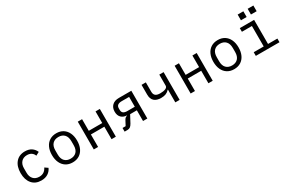

<svg xmlns="http://www.w3.org/2000/svg" viewBox="111 -1900 4579 3090"><g transform="rotate(-30 2400.0 -355.0)"><path d="M84 -258Q84 -382 146 -455Q208 -528 317 -528Q389 -528 437 -496Q485 -464 508 -409L444 -375Q430 -415 397 -437Q364 -459 317 -459Q248 -459 209 -415.5Q170 -372 170 -302V-214Q170 -144 209 -100.5Q248 -57 319 -57Q369 -57 404 -80.5Q439 -104 459 -147L516 -108Q492 -53 442 -20.5Q392 12 318 12Q208 12 146 -61Q84 -134 84 -258Z M666 -258Q666 -340 694.5 -401Q723 -462 775.5 -495Q828 -528 900 -528Q972 -528 1024.5 -495Q1077 -462 1105.5 -401Q1134 -340 1134 -258Q1134 -176 1105.5 -115Q1077 -54 1024.5 -21Q972 12 900 12Q828 12 775.5 -21Q723 -54 694.5 -115Q666 -176 666 -258ZM1049 -221V-295Q1049 -376 1009 -417.5Q969 -459 900 -459Q831 -459 791 -417.5Q751 -376 751 -295V-221Q751 -140 791 -98.5Q831 -57 900 -57Q969 -57 1009 -98.5Q1049 -140 1049 -221Z M1295 -516H1375V-300H1625V-516H1705V0H1625V-232H1375V0H1295Z M1868 -68H1926L1971 -153Q1983 -176 1997.5 -188Q2012 -200 2031 -203V-207Q1966 -210 1927.5 -248.5Q1889 -287 1889 -357Q1889 -431 1934 -473.5Q1979 -516 2058 -516H2290V0H2210V-199H2085L2014 -66Q1995 -32 1974.5 -16Q1954 0 1923 0H1868ZM2210 -448H2070Q2024 -448 1999 -429.5Q1974 -411 1974 -372V-341Q1974 -302 1999 -283.5Q2024 -265 2070 -265H2210Z M2810 -237H2805Q2776 -205 2740 -190Q2704 -175 2651 -175Q2567 -175 2523.5 -215Q2480 -255 2480 -334V-516H2560V-341Q2560 -293 2587.5 -270Q2615 -247 2675 -247Q2736 -247 2773 -263Q2810 -279 2810 -310V-516H2890V0H2810Z M3095 -516H3175V-300H3425V-516H3505V0H3425V-232H3175V0H3095Z M3666 -258Q3666 -340 3694.5 -401Q3723 -462 3775.5 -495Q3828 -528 3900 -528Q3972 -528 4024.5 -495Q4077 -462 4105.5 -401Q4134 -340 4134 -258Q4134 -176 4105.5 -115Q4077 -54 4024.5 -21Q3972 12 3900 12Q3828 12 3775.5 -21Q3723 -54 3694.5 -115Q3666 -176 3666 -258ZM4049 -221V-295Q4049 -376 4009 -417.5Q3969 -459 3900 -459Q3831 -459 3791 -417.5Q3751 -376 3751 -295V-221Q3751 -140 3791 -98.5Q3831 -57 3900 -57Q3969 -57 4009 -98.5Q4049 -140 4049 -221Z M4306 -68H4492V-448H4306V-516H4572V-68H4746V0H4306ZM4677 -722V-616H4571V-722ZM4491 -722V-616H4385V-722Z"/></g></svg>

Font: iA Writer Mono V
Style: Regular
Weight: 400
Designer: Mike Abbink, Paul van der Laan, Pieter van Rosmalen
Foundry: Bold Monday
Version: Version 2.000